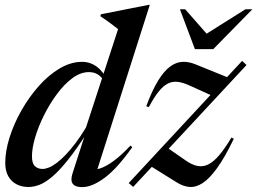

<svg xmlns="http://www.w3.org/2000/svg" viewBox="-20 -756 1054 787"><path d="M416 -400.5Q404 -434 386.5 -447.2Q369 -460.5 344.5 -460.5Q310.5 -460.5 277 -435.8Q243.5 -411 213.8 -371Q184 -331 160.8 -284.5Q137.5 -238 124.2 -193.2Q111 -148.5 111 -115Q111 -86.5 123 -75Q135 -63.5 154.5 -63.5Q166 -63.5 180.8 -69.5Q195.5 -75.5 212.8 -88.5Q230 -101.5 249.2 -121.5Q268.5 -141.5 289.5 -169.2Q310.5 -197 332.5 -233.5L464 -636.5Q455 -644 443.5 -652.5Q432 -661 418.8 -670.8Q405.5 -680.5 391.5 -689.5L393.5 -697.5L588.5 -736H594L372.5 -41.5L351.5 -61Q368 -58.5 391.2 -66Q414.5 -73.5 445.2 -95.8Q476 -118 515 -159.5L522 -152.5Q460.5 -65.5 409 -27.2Q357.5 11 316.5 11Q288 11 278 -3Q268 -17 277.5 -46L333 -218L340.5 -217.5Q294.5 -145.5 258.2 -100.2Q222 -55 193.2 -31Q164.5 -7 141 1.8Q117.5 10.5 97 10.5Q69 10.5 47.5 -0.8Q26 -12 13.8 -34Q1.5 -56 1.5 -88Q1.5 -136 19 -192Q36.5 -248 67.5 -302.8Q98.5 -357.5 138.5 -402.8Q178.5 -448 224.2 -475.2Q270 -502.5 316.5 -502.5Q349.5 -502.5 376.5 -482.8Q403.5 -463 423 -422.5ZM507.5 -5.5 972.5 -506.5 990.5 -489.5 526 10ZM590 -317 579.5 -320.5Q603.5 -385.5 627.8 -425Q652 -464.5 677 -483Q702 -501.5 728.2 -502.5Q754.5 -503.5 782 -492L925 -434L861 -358.5L758 -405Q730 -418 708.2 -420.5Q686.5 -423 667.5 -413.2Q648.5 -403.5 629.8 -380Q611 -356.5 590 -317ZM703.5 -9 591 -79 660 -154.5 736.5 -101.5Q764.5 -81 788.2 -76Q812 -71 834.2 -82.2Q856.5 -93.5 879.5 -121Q902.5 -148.5 928.5 -192L938.5 -187.5Q902 -111.5 870.2 -67.5Q838.5 -23.5 810.5 -5.5Q782.5 12.5 756.2 10.2Q730 8 703.5 -9ZM1014.5 -718 854 -554.5H779L717.5 -718H739L840.5 -602.5H802.5L986 -718Z"/></svg>

Font: Newsreader 60pt Medium
Style: Italic
Weight: 500
Italic angle: -17°
Designer: Hugues Gentile
Foundry: Production Type
Version: Version 1.003